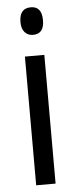

<svg xmlns="http://www.w3.org/2000/svg" viewBox="-53 -768 318 798"><g transform="rotate(-5 105.5 -369.5)"><path d="M107 -739Q153 -739 153 -681Q153 -624 107 -624Q85 -624 72 -639Q59 -654 59 -681Q59 -739 107 -739ZM146 -537V0H65V-537Z"/></g></svg>

Font: Noto Sans Hebrew ExtraCondensed
Style: Regular
Weight: 400
Width: 2
Designer: Monotype Design Team
Foundry: Monotype Imaging Inc.
Version: Version 2.004; ttfautohint (v1.8.4.7-5d5b)